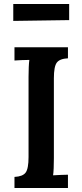

<svg xmlns="http://www.w3.org/2000/svg" viewBox="-20 -935 410 955"><path d="M318 -645Q277 -643 262.5 -623.5Q248 -604 248 -546V-149Q248 -122 247 -98.5Q246 -75 244 -63Q261 -64 283 -65Q305 -66 318 -66V0H52V-55Q93 -57 107.5 -76.5Q122 -96 122 -154V-553Q122 -578 123 -601Q124 -624 126 -637Q109 -637 87 -636Q65 -635 52 -634V-700H318ZM46 -831V-915H324V-835Z"/></svg>

Font: Lora SemiBold
Style: Regular
Weight: 600
Designer: Olga Karpushina, Alexei Vanyashin (Cyrillic)
Foundry: Cyreal
Version: Version 3.011; ttfautohint (v1.8.4.7-5d5b)